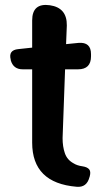

<svg xmlns="http://www.w3.org/2000/svg" viewBox="-20 -740 431 770"><path d="M287 9Q109 -6 109 -168V-462H71Q33 -462 23 -499V-501Q13 -539 53 -543L109 -549V-658Q109 -729 180 -719Q249 -709 248 -638L245 -563L295 -568Q345 -572 345 -523V-514Q345 -462 293 -462H241L231 -186Q231 -152 240 -126Q249 -99 275 -85Q289 -76 311 -73Q330 -70 337.5 -61Q345 -52 340 -33L339 -30Q328 13 287 9Z"/></svg>

Font: MaokenZhuyuanTi
Style: Regular
Weight: 400
Designer: Fontworks Inc & LongZhuTi team: ZERO子、时光羊、荆南、频凡、刘鹏、Little White Dog、帆影Magmeta、奈白不弍、白日月球、ChaoTawei、雨三（排名不分先后）
Version: Version 1.000; 20230222